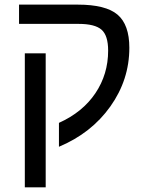

<svg xmlns="http://www.w3.org/2000/svg" viewBox="-20 -619 640 827"><path d="M176.8 -389.2V188H86.9V-389.2ZM62 -599.1H314.9Q435.5 -599.1 486.3 -555.9Q537.1 -512.7 537.1 -413.1Q537.1 -275.4 455.3 -160.4Q373.5 -45.4 233.9 13.2V-89.8Q335.9 -135.7 390.9 -217.5Q445.8 -299.3 445.8 -400.9Q445.8 -466.3 417.2 -491.2Q388.7 -516.1 318.8 -516.1H62Z"/></svg>

Font: Courier New
Style: Regular
Weight: 400
Designer: Steve Matteson
Foundry: Ascender Corporation
Version: Version 2.00.3